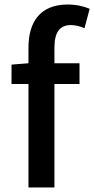

<svg xmlns="http://www.w3.org/2000/svg" viewBox="-20 -830 417 850"><path d="M377 -791C352 -802 317 -810 280 -810C157 -810 106 -732 106 -619V-550L31 -544V-458H106V0H221V-458H332V-550H221V-620C221 -687 245 -719 294 -719C313 -719 334 -714 354 -705Z"/></svg>

Font: Noto Sans CJK JP Medium
Style: Regular
Weight: 500
Designer: Ryoko NISHIZUKA (kana & ideographs); Paul D. Hunt (Latin, Greek & Cyrillic); Wenlong ZHANG (bopomofo); Sandoll Communica
Foundry: Adobe Systems Incorporated
Version: Version 1.004;PS 1.004;hotconv 1.0.82;makeotf.lib2.5.63406